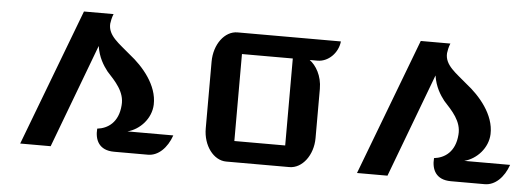

<svg xmlns="http://www.w3.org/2000/svg" viewBox="-41 -649 2083 757"><g transform="rotate(5 1000.0 -270.5)"><path d="M58.6 0H179.2L333.5 -410.2C340.3 -365.2 359.9 -335 377 -313C409.2 -277.8 448.7 -238.8 443.8 -185.1C439 -117.2 397.9 -89.8 356 -85C352.5 -40.5 370.1 0 430.2 0H564C605 0 639.6 -34.2 657.2 -84.5H475.6C524.9 -97.2 567.9 -143.6 569.8 -198.7C572.3 -276.4 511.2 -345.7 459 -386.7C413.6 -426.3 367.7 -454.1 371.1 -502C372.1 -510.7 375 -526.4 380.9 -540.5H263.7Z M782.2 -123C782.2 -55.2 823.7 0 874 0H1124C1174.8 0 1216.8 -55.2 1216.8 -123V-317.9C1216.8 -369.6 1192.4 -409.2 1167 -427.7H1197.8C1240.7 -427.7 1278.3 -465.3 1283.2 -511.2H874C823.7 -511.2 782.2 -456.5 782.2 -387.2ZM898.9 -83.5V-427.7H1100.1V-83.5Z M1391.6 0H1512.2L1666.5 -410.2C1673.3 -365.2 1692.9 -335 1710 -313C1742.2 -277.8 1781.7 -238.8 1776.9 -185.1C1772 -117.2 1731 -89.8 1689 -85C1685.5 -40.5 1703.1 0 1763.2 0H1897C1938 0 1972.7 -34.2 1990.2 -84.5H1808.6C1857.9 -97.2 1900.9 -143.6 1902.8 -198.7C1905.3 -276.4 1844.2 -345.7 1792 -386.7C1746.6 -426.3 1700.7 -454.1 1704.1 -502C1705.1 -510.7 1708 -526.4 1713.9 -540.5H1596.7Z"/></g></svg>

Font: Atomic Age
Style: Regular
Weight: 400
Designer: James Grieshaber
Foundry: James Grieshaber
Version: Version 1.002